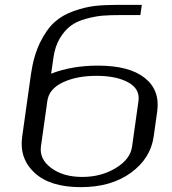

<svg xmlns="http://www.w3.org/2000/svg" viewBox="-20 -770 706 790"><path d="M612.3 -208Q599.6 -118.2 518.6 -59.1Q437.5 0 312.5 0Q185.5 0 122.1 -59.1Q58.6 -118.2 71.3 -208L107.4 -464.8Q118.2 -540 144.5 -594.2Q170.9 -648.4 203.6 -678.2Q236.3 -708 283.7 -724.6Q331.1 -741.2 370.6 -745.6Q410.2 -750 462.9 -750H563.5L557.6 -708H474.6Q433.6 -708 402.8 -705.6Q372.1 -703.1 334.5 -692.9Q296.9 -682.6 272 -664.6Q247.1 -646.5 227.1 -613.8Q207 -581.1 200.2 -535.2L190.4 -466.8Q275.4 -500 382.8 -500Q511.7 -500 575.2 -449.7Q638.7 -399.4 627 -312.5ZM523.4 -167 549.8 -354.5Q556.6 -404.3 507.3 -431.2Q458 -458 377 -458Q295.9 -458 238.8 -431.2Q181.6 -404.3 174.8 -354.5L148.4 -167Q141.6 -115.2 190.9 -78.6Q240.2 -42 318.4 -42Q396.5 -42 456.5 -78.6Q516.6 -115.2 523.4 -167Z"/></svg>

Font: okolaks
Style: RegularItalic
Weight: 500
Italic angle: -8°
Version: Version 000.6.0